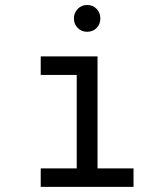

<svg xmlns="http://www.w3.org/2000/svg" viewBox="-20 -732 656 752"><path d="M280.5 -15V-511H362V-15ZM139.5 0V-72.5H503V0ZM139.5 -438.5V-511H325.5V-438.5ZM321 -607.5Q299.5 -607.5 284.5 -622.5Q269.5 -637.5 269.5 -659.5Q269.5 -682 284.5 -697.2Q299.5 -712.5 321 -712.5Q344 -712.5 358.5 -697.2Q373 -682 373 -659.5Q373 -637.5 358.5 -622.5Q344 -607.5 321 -607.5Z"/></svg>

Font: Overpass Mono
Style: Regular
Weight: 400
Designer: Delve Withrington, Dave Bailey
Foundry: Delve Fonts LLC
Version: Version 4.000